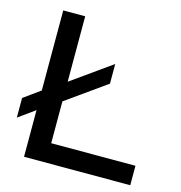

<svg xmlns="http://www.w3.org/2000/svg" viewBox="-104 -794 836 887"><g transform="rotate(15 313.5 -350.0)"><path d="M90 0V-223L11 -166V-260L90 -317V-700H195V-387L386 -523V-429L195 -293V-93H598V0Z"/></g></svg>

Font: Red Hat Display SemiBold
Style: Regular
Weight: 600
Designer: Pentagram, MCKL
Foundry: Pentagram, MCKL
Version: Version 1.023